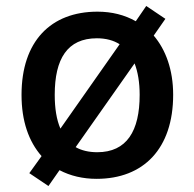

<svg xmlns="http://www.w3.org/2000/svg" viewBox="-20 -588 650 642"><path d="M559 -271C559 -355 534 -422 494 -469L533 -525L469 -568L434 -517C397 -538 354 -549 306 -549C149 -549 52 -449 52 -271C52 -183 76 -115 119 -66L78 -9L142 34L179 -19C215 0 257 10 303 10C460 10 559 -91 559 -271ZM163 -271C163 -391 205 -460 304 -460C334 -460 360 -453 380 -440L182 -158C169 -188 163 -226 163 -271ZM447 -271C447 -150 404 -79 305 -79C277 -79 252 -85 233 -96L430 -376C441 -348 447 -312 447 -271Z"/></svg>

Font: Noto Sans Lisu Medium
Style: Regular
Weight: 500
Designer: Monotype Design Team. David Williams.
Foundry: Monotype Imaging Inc.
Version: Version 2.102